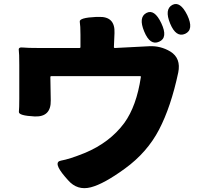

<svg xmlns="http://www.w3.org/2000/svg" viewBox="-20 -888 1040 976"><path d="M442 64Q373 82 326 28L311 11Q247 -64 290 -71.5Q333 -79 410 -110Q538 -163 612 -263Q674 -349 696 -496Q697 -501 692 -501H241Q236 -501 236 -496L238 -378Q240 -293 157 -296Q74 -300 76 -319.5Q78 -339 78 -386V-558Q78 -618 75.5 -633.5Q73 -649 96 -646.5Q119 -644 180 -644H384Q389 -644 389 -649V-711Q389 -757 385.5 -777.5Q382 -798 469 -802H480Q566 -806 562 -720L559 -649Q559 -644 564 -644L738 -653Q796 -656 846 -626Q901 -592 886 -519Q849 -345 788.5 -229Q728 -113 615 -31Q508 47 442 64ZM789 -676Q743 -655 713 -728Q683 -800 724 -822Q765 -844 800 -770Q835 -696 789 -676ZM921 -716Q875 -696 845 -768Q815 -841 856 -863Q896 -884 932 -811Q967 -737 921 -716Z"/></svg>

Font: Resource Han Rounded KR Heavy
Style: Regular
Weight: 900
Designer: Cyano Hao (round all glyphs); Ryoko NISHIZUKA 西塚涼子 (kana, bopomofo & ideographs); Paul D. Hunt (Latin, Greek & Cyrillic)
Foundry: Cyano Hao
Version: 0.990